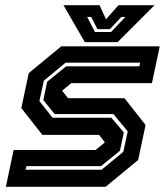

<svg xmlns="http://www.w3.org/2000/svg" viewBox="-20 -718 642 738"><path d="M2.5 0 32.5 -141.5H347.5L384.5 -172L384 -169.5L361 -199.5H143L62 -302.5L90.5 -437L215.5 -540H594L564 -398.5H254L217 -368L217.5 -371L241.5 -340.5H458.5L539.5 -237.5L511 -103L386 0ZM78.5 -65.5H370.5L454 -134.5L471 -213L416 -279.5H190L146.5 -333.5L161.5 -404L234 -463H515.5L518.5 -477H232L148.5 -408L131.5 -329.5L182 -265.5H408L456 -209L441 -138.5L368.5 -79.5H81.5ZM306 -556 224 -698H362.5L387.5 -644L435.5 -698H574L432 -556ZM345 -595H407L462 -653H446.5L402.5 -606H354.5L330.5 -653H315Z"/></svg>

Font: Tourney Thin
Style: Bold Italic
Weight: 700
Italic angle: -12°
Version: Version 1.015